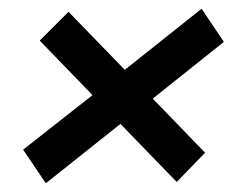

<svg xmlns="http://www.w3.org/2000/svg" viewBox="-20 -510 564 440"><path d="M330 -284 450 -160 385 -93 256 -226 85 -90 33 -167 192 -292 71 -417 137 -483 266 -350 442 -490 493 -414Z"/></svg>

Font: Exo 2.0 Semi Bold
Style: Italic
Weight: 600
Italic angle: -8°
Designer: Natanael Gama
Version: Version 1.001;PS 001.001;hotconv 1.0.70;makeotf.lib2.5.58329